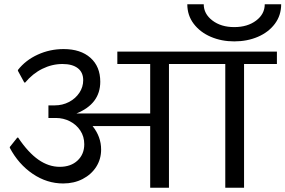

<svg xmlns="http://www.w3.org/2000/svg" viewBox="-20 -880 1338 900"><path d="M1278 -580H1124V0H1036V-580H772V0H684V-289H414Q454 -239 454 -179Q454 -134 431 -98Q408 -62 367.5 -41Q327 -20 276 -20Q200 -20 133.5 -65Q67 -110 26 -187V-191L61 -235H65Q112 -165 160 -131.5Q208 -98 260 -98Q312 -98 343.5 -127.5Q375 -157 375 -204Q375 -240 356.5 -268Q338 -296 307.5 -311.5Q277 -327 242 -327H207V-386H236Q273 -386 303.5 -402Q334 -418 352 -445Q370 -472 370 -504Q370 -541 344.5 -560.5Q319 -580 273 -580Q224 -580 178.5 -557.5Q133 -535 98 -493H94L64 -548V-552Q100 -598 157 -624Q214 -650 278 -650Q358 -650 404 -609Q450 -568 450 -497Q450 -393 338 -348H684V-580H530V-638H1278ZM858 -860H935Q935 -815 975.5 -784Q1016 -753 1078 -753Q1140 -753 1180.5 -783.5Q1221 -814 1221 -860H1298Q1298 -808 1268.5 -768.5Q1239 -729 1189 -707.5Q1139 -686 1078 -686Q1018 -686 968 -707.5Q918 -729 888 -768.5Q858 -808 858 -860Z"/></svg>

Font: Amiko
Style: Regular
Weight: 400
Designer: Pablo Impallari, Rodrigo Fuenzalida, Andres Torresi
Foundry: Impallari Type
Version: Version 1.001; ttfautohint (v1.3)